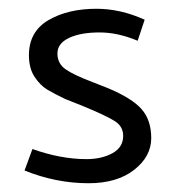

<svg xmlns="http://www.w3.org/2000/svg" viewBox="-20 -409 410 438"><path d="M261 -99Q261 -120 243 -132Q225 -144 167 -168L129 -183Q104 -195 88 -204.5Q72 -214 59 -233.5Q46 -253 46 -283Q46 -337 90.5 -363Q135 -389 200 -389Q255 -389 310 -364L294 -316Q249 -335 207 -335Q164 -335 137.5 -322.5Q111 -310 111 -287Q111 -264 129.5 -251Q148 -238 193 -221L226 -208Q281 -185 303 -160Q325 -135 325 -94Q325 -52 286 -21.5Q247 9 182 9Q108 9 36 -20L54 -69Q119 -46 177 -46Q212 -46 236.5 -59.5Q261 -73 261 -99Z"/></svg>

Font: Cambay Devanagari
Style: Regular
Weight: 400
Designer: Pooja Saxena
Foundry: Pooja Saxena
Version: Version 1.180;PS 001.180;hotconv 1.0.70;makeotf.lib2.5.58329